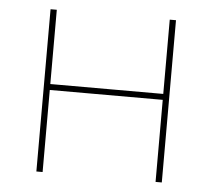

<svg xmlns="http://www.w3.org/2000/svg" viewBox="-43 -566 678 613"><g transform="rotate(5 296.0 -260.0)"><path d="M95 0H115V-263H477V0H497V-520H477V-282H115V-520H95Z"/></g></svg>

Font: Fixel Text Thin
Style: Regular
Weight: 100
Width: 4
Designer: AlfaBravo + MacPaw
Foundry: Kyrylo Tkachov, Marchela Mozhyna, Serhii Makarenko, Maria Weinstein, Zakhar Kryvoshyya
Version: Version 1.211